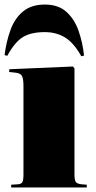

<svg xmlns="http://www.w3.org/2000/svg" viewBox="-21 -823 420 843"><path d="M28 0V-12L59 -14Q72 -15 77 -23Q82 -31 82 -57V-447Q82 -476 75.5 -489Q69 -502 46 -504L19 -507L20 -519L299 -531L306 -523V-58Q306 -32 312 -24Q318 -16 336 -14L360 -12V0ZM176 -803Q235 -803 270.5 -771Q306 -739 324 -687.5Q342 -636 348 -579L336 -576Q303 -635 264.5 -658.5Q226 -682 176 -682Q114 -682 78.5 -659.5Q43 -637 11 -578L-1 -581Q7 -642 25.5 -692.5Q44 -743 80.5 -773Q117 -803 176 -803Z"/></svg>

Font: Display Black
Style: Regular
Weight: 900
Designer: Latin by Veronika Burian and Jose Scaglione. Greek by Irene Vlachou. Cyrillic by Vera Evstafieva.
Foundry: TypeTogether
Version: Version 3.002